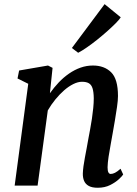

<svg xmlns="http://www.w3.org/2000/svg" viewBox="-20 -874 646 904"><path d="M215 -435Q234 -462 256.5 -485.8Q279 -509.5 305 -527.5Q331 -545.5 359.2 -555.5Q387.5 -565.5 417.5 -565.5Q471 -565.5 503.2 -533.8Q535.5 -502 535.5 -422Q535.5 -401.5 531 -370.8Q526.5 -340 521 -306.8Q515.5 -273.5 510.5 -246.5Q506 -221 500.8 -192.2Q495.5 -163.5 491.2 -135.8Q487 -108 486.5 -86.5Q486.5 -69.5 490.5 -62.2Q494.5 -55 501 -55Q510.5 -55 521.5 -60.5Q532.5 -66 547.5 -79.5L560 -52.5Q556 -45.5 540 -30.5Q524 -15.5 498.8 -2.8Q473.5 10 440 10Q413.5 10 398 1.5Q382.5 -7 376 -22.2Q369.5 -37.5 370 -57.5Q370.5 -72 373 -91.2Q375.5 -110.5 379.8 -132.5Q384 -154.5 388.2 -177Q392.5 -199.5 396 -220.5Q400 -241.5 404.5 -265.8Q409 -290 412.8 -315.2Q416.5 -340.5 419 -365Q421.5 -389.5 421.5 -411.5Q421 -442 415.5 -458.8Q410 -475.5 398 -482.2Q386 -489 366 -489Q347 -489 325.2 -478.2Q303.5 -467.5 282 -448.8Q260.5 -430 240.5 -405.5Q220.5 -381 205 -354L157 0H49L113 -479.5L62.5 -504.5L70 -542L206 -565.5L227.5 -554.5ZM318.5 -648 472.5 -854.5 548.5 -792.5Q542.5 -782.5 525.8 -765.5Q509 -748.5 486 -728Q463 -707.5 437.8 -687.2Q412.5 -667 389 -650.8Q365.5 -634.5 348 -625.5Z"/></svg>

Font: Merriweather 24pt Medium
Style: Italic
Weight: 500
Italic angle: -7.8°
Version: Version 2.101